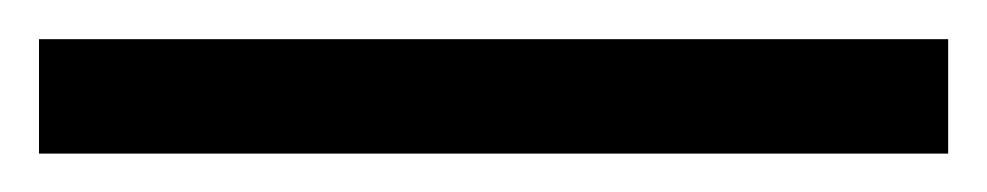

<svg xmlns="http://www.w3.org/2000/svg" viewBox="-25 -839 509 99"><path d="M463.9 -759.8H-4.9V-818.8H463.9Z"/></svg>

Font: Droid Serif
Style: Regular
Weight: 400
Version: Version 1.00 build 112